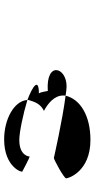

<svg xmlns="http://www.w3.org/2000/svg" viewBox="221 -808 467 950"><g transform="rotate(-90 455.0 -332.5)"><path d="M48 -239C48 -228 82 -119 238 -119C359 -119 440 -170 457 -242C337 -257 149 -300 149 -300C141 -300 48 -250 48 -239ZM82 -456C82 -456 149 -420 156 -420C156 -420 157 -471 238 -471C276 -471 366 -452 436 -431C431 -498 339 -546 241 -546C103 -546 75 -456 82 -456ZM382 -349C418 -330 458 -298 458 -254C458 -250 458 -246 457 -242C477 -239 492 -237 503 -237C599 -237 629 -340 481 -330C481 -320 475 -374 467 -374C547 -374 507 -404 436 -431V-426C426 -392 416 -366 382 -349Z"/></g></svg>

Font: Ampere
Style: SCSuExt
Weight: 400
Version: Version 1